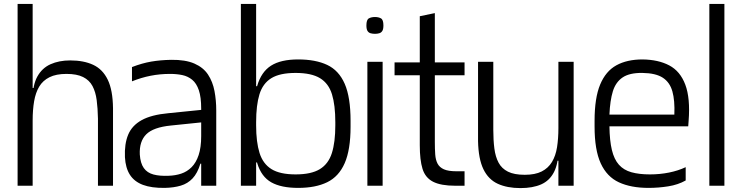

<svg xmlns="http://www.w3.org/2000/svg" viewBox="-20 -950 3795 982"><path d="M70 -930H147V-442V0H70ZM481 -372 558 -400V0H481ZM147 -442Q147 -515 171 -558.5Q195 -602 238.5 -621.5Q282 -641 339 -641Q408 -641 456.5 -618.5Q505 -596 531 -542.5Q557 -489 558 -396L481 -343Q480 -396 474.5 -438Q469 -480 453 -510Q437 -540 405 -556Q373 -572 320 -572Q267 -572 233 -555Q199 -538 180.5 -507Q162 -476 154.5 -432Q147 -388 147 -334ZM115 -500H160L149 -436L115 -461Z M1009 0V-307Q1009 -313 1009 -326Q1009 -339 1009 -354Q1009 -369 1009 -380.5Q1009 -392 1009 -394Q1009 -453 997 -488.5Q985 -524 963 -542Q941 -560 912.5 -566Q884 -572 850 -572Q798 -572 750 -562.5Q702 -553 655 -534V-607Q707 -627 753.5 -635Q800 -643 855 -644Q928 -645 974 -625Q1020 -605 1044 -568.5Q1068 -532 1077 -484.5Q1086 -437 1086 -385V0ZM823 11Q755 12 711 -4.5Q667 -21 644.5 -56Q622 -91 619 -146Q616 -214 635.5 -261Q655 -308 704.5 -335.5Q754 -363 841 -371L1029 -390V-326L854 -308Q764 -299 728 -263Q692 -227 695 -160Q698 -115 715.5 -90.5Q733 -66 765 -57.5Q797 -49 842 -51Q877 -52 907 -62Q937 -72 960 -95Q983 -118 996 -157Q1009 -196 1009 -254L1027 -113H1005Q990 -64 965 -37.5Q940 -11 904.5 -0.5Q869 10 823 11Z M1505 11Q1418 11 1367.5 -17.5Q1317 -46 1296 -114Q1275 -182 1275 -298V-324Q1275 -440 1295.5 -511Q1316 -582 1366 -614Q1416 -646 1505 -646Q1594 -646 1653.5 -618Q1713 -590 1743 -521.5Q1773 -453 1773 -332V-302Q1773 -184 1743 -115.5Q1713 -47 1653.5 -18Q1594 11 1505 11ZM1287 -119V-139H1301V-119ZM1212 0V-930H1290V0ZM1492 -58Q1572 -58 1616 -85Q1660 -112 1677.5 -167.5Q1695 -223 1695 -309V-325Q1695 -412 1678 -467.5Q1661 -523 1617 -550Q1573 -577 1492 -577Q1411 -577 1367.5 -550Q1324 -523 1307 -467.5Q1290 -412 1290 -325V-309Q1290 -223 1307.5 -167.5Q1325 -112 1368.5 -85Q1412 -58 1492 -58ZM1287 -490V-509H1301V-490Z M1859 0V-634H1937V0ZM1898 -777Q1885 -777 1875 -780Q1865 -783 1859.5 -792Q1854 -801 1854 -820Q1854 -849 1866.5 -856Q1879 -863 1898 -863Q1916 -863 1928.5 -856Q1941 -849 1941 -820Q1941 -801 1935.5 -792Q1930 -783 1920 -780Q1910 -777 1898 -777Z M2309 0Q2235 0 2195 -20.5Q2155 -41 2141 -86.5Q2127 -132 2127 -207V-421H2204V-224Q2204 -188 2206 -160Q2208 -132 2218 -113Q2228 -94 2250.5 -84Q2273 -74 2315 -74H2356V0ZM1998 -565V-631H2356V-565ZM2127 -282V-867L2204 -883V-282Z M2642 12Q2574 12 2526 -10Q2478 -32 2452.5 -84.5Q2427 -137 2425 -228V-634H2503V-286Q2503 -233 2508.5 -190.5Q2514 -148 2530 -118Q2546 -88 2578 -72Q2610 -56 2664 -56Q2717 -56 2750.5 -73Q2784 -90 2803 -121.5Q2822 -153 2829 -197Q2836 -241 2836 -295V-187Q2836 -114 2813.5 -70Q2791 -26 2748 -7Q2705 12 2642 12ZM2823 -128 2834 -193 2868 -168V-128ZM2836 0V-187V-634H2914V0Z M3297 11Q3207 11 3145.5 -17.5Q3084 -46 3052.5 -114.5Q3021 -183 3021 -303V-332Q3021 -449 3049.5 -517.5Q3078 -586 3132.5 -616Q3187 -646 3266 -646Q3347 -645 3403 -615.5Q3459 -586 3485 -517Q3511 -448 3502 -332L3500 -304H3097Q3098 -231 3109.5 -183Q3121 -135 3145.5 -107.5Q3170 -80 3209.5 -69Q3249 -58 3304 -58Q3355 -58 3402 -67.5Q3449 -77 3487 -95V-27Q3448 -5 3398 3Q3348 11 3297 11ZM3097 -364H3429Q3432 -436 3419 -482.5Q3406 -529 3370 -552.5Q3334 -576 3266 -577Q3200 -578 3164.5 -554Q3129 -530 3114.5 -483Q3100 -436 3097 -364Z M3608 0V-930H3685V0Z"/></svg>

Font: Matangi Medium
Style: Regular
Weight: 500
Designer: Prashant Pant
Foundry: The Graphic Ant
Version: Version 3.002